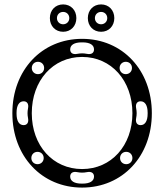

<svg xmlns="http://www.w3.org/2000/svg" viewBox="-20 -838 744 870"><path d="M352 12C535 12 668 -130 668 -325C668 -520 535 -662 352 -662C169 -662 36 -520 36 -325C36 -130 169 12 352 12ZM352 -72C220 -72 124 -178 124 -325C124 -473 220 -580 352 -580C484 -580 580 -473 580 -325C580 -178 484 -72 352 -72ZM150 -94C134 -94 122 -106 122 -122C122 -138 134 -150 150 -150C166 -150 178 -138 178 -122C178 -106 166 -94 150 -94ZM406 -38C406 -18 388 -6 354 -6H350C316 -6 298 -18 298 -38C298 -54 310 -62 330 -58C346 -55 358 -55 374 -58C394 -62 406 -54 406 -38ZM87 -271C67 -271 55 -289 55 -323V-327C55 -361 67 -379 87 -379C103 -379 111 -367 107 -347C104 -331 104 -319 107 -303C111 -283 103 -271 87 -271ZM552 -94C536 -94 524 -106 524 -122C524 -138 536 -150 552 -150C568 -150 580 -138 580 -122C580 -106 568 -94 552 -94ZM152 -558C168 -558 180 -546 180 -530C180 -514 168 -502 152 -502C136 -502 124 -514 124 -530C124 -546 136 -558 152 -558ZM617 -271C601 -271 593 -283 597 -303C600 -319 600 -331 597 -347C593 -367 601 -379 617 -379C637 -379 649 -361 649 -327V-323C649 -289 637 -271 617 -271ZM406 -614C406 -598 394 -590 374 -594C358 -597 346 -597 330 -594C310 -590 298 -598 298 -614C298 -634 316 -646 350 -646H354C388 -646 406 -634 406 -614ZM550 -558C566 -558 578 -546 578 -530C578 -514 566 -502 550 -502C534 -502 522 -514 522 -530C522 -546 534 -558 550 -558ZM438 -694C473 -694 498 -720 498 -756C498 -792 473 -818 438 -818C403 -818 378 -792 378 -756C378 -720 403 -694 438 -694ZM266 -694C301 -694 326 -720 326 -756C326 -792 301 -818 266 -818C231 -818 206 -792 206 -756C206 -720 231 -694 266 -694ZM266 -728C250 -728 238 -740 238 -756C238 -772 250 -784 266 -784C282 -784 294 -772 294 -756C294 -740 282 -728 266 -728ZM438 -728C422 -728 410 -740 410 -756C410 -772 422 -784 438 -784C454 -784 466 -772 466 -756C466 -740 454 -728 438 -728Z"/></svg>

Font: Apfel Grotezk Brukt
Style: Regular
Weight: 300
Designer: Luigi Gorlero
Foundry: © 2023, Luigi Gorlero & Collletttivo
Version: Version 2.000;Glyphs 3.2 (3217)